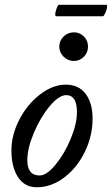

<svg xmlns="http://www.w3.org/2000/svg" viewBox="-20 -770 468 803"><path d="M213.9 -702.1Q210 -704.1 211.4 -714.6Q212.9 -725.1 217.8 -737.5Q222.7 -750 227.1 -750H425.8Q429.2 -748 427.5 -737.5Q425.8 -727.1 419.9 -714.6Q414.1 -702.1 410.2 -702.1ZM289.1 -515.1Q264.2 -515.1 246.1 -532.7Q228 -550.3 228 -575.2Q228 -600.1 246.1 -617.4Q264.2 -634.8 289.1 -634.8Q313.5 -634.8 330.8 -617.4Q348.1 -600.1 348.1 -575.2Q348.1 -550.3 330.8 -532.7Q313.5 -515.1 289.1 -515.1ZM133.8 13.2Q83 13.2 55.4 -29.1Q27.8 -71.3 27.8 -141.1Q27.8 -206.5 61.5 -271Q95.2 -335.4 148.4 -375.7Q201.7 -416 254.9 -416Q309.6 -416 338.4 -377.2Q367.2 -338.4 367.2 -273.9Q367.2 -202.1 335.2 -135.7Q303.2 -69.3 249 -28.1Q194.8 13.2 133.8 13.2ZM146 -36.1Q174.8 -36.1 211.9 -80.8Q249 -125.5 275.4 -188.7Q301.8 -252 301.8 -300.8Q301.8 -372.1 256.8 -372.1Q226.1 -372.1 187.3 -325.2Q148.4 -278.3 121.3 -213.6Q94.2 -148.9 94.2 -100.1Q94.2 -36.1 146 -36.1Z"/></svg>

Font: Junicode SmCond Medium
Style: Italic
Weight: 500
Width: 4
Italic angle: -11°
Designer: Peter S. Baker
Version: Version 2.206